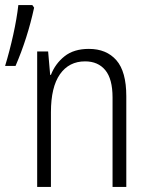

<svg xmlns="http://www.w3.org/2000/svg" viewBox="-63 -734 583 754"><path d="M-43 -475Q-25 -534 -11 -597.5Q3 -661 9 -714H64L71 -704Q45 -584 -2 -475ZM83 0V-532H126L134 -440H137Q154 -484 190.5 -513Q227 -542 286 -542Q355 -542 394 -497.5Q433 -453 433 -356V0H379V-351Q379 -424 350.5 -458.5Q322 -493 271 -493Q208 -493 172.5 -442.5Q137 -392 137 -293V0Z"/></svg>

Font: Noto Sans Mono ExtraCondensed Light
Style: Regular
Weight: 300
Width: 2
Designer: Monotype Design Team
Foundry: Monotype Imaging Inc.
Version: Version 2.014; ttfautohint (v1.8.4.7-5d5b)